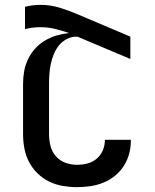

<svg xmlns="http://www.w3.org/2000/svg" viewBox="-20 -763 640 791"><path d="M297 8Q268 8 238.5 3Q209 -2 182.5 -15Q156 -28 134.5 -49Q113 -70 99.5 -96Q86 -122 80.5 -151.5Q75 -181 75 -210V-417Q75 -444 79.5 -469.5Q84 -495 95.5 -519Q107 -543 124.5 -562.5Q142 -582 164.5 -595.5Q187 -609 212.5 -616.5Q238 -624 264 -627Q236 -637 206.5 -644Q177 -651 147 -651Q131 -651 115 -649Q99 -647 83 -643V-735Q99 -739 115 -741Q131 -743 147 -743Q187 -743 225 -731.5Q263 -720 300 -704L517 -612V-520L299 -612H295Q274 -612 255 -602Q236 -592 223 -576Q210 -560 202 -540.5Q194 -521 189.5 -500.5Q185 -480 183.5 -459Q182 -438 182 -417V-210Q182 -186 188 -162Q194 -138 210 -119.5Q226 -101 249.5 -92.5Q273 -84 297 -84Q319 -84 340 -89.5Q361 -95 377.5 -108.5Q394 -122 403 -142.5Q412 -163 412 -184V-187H519V-182Q519 -154 511.5 -127.5Q504 -101 489 -78Q474 -55 452 -37.5Q430 -20 404.5 -10Q379 0 352 4Q325 8 297 8Z"/></svg>

Font: Iosevka Semibold Extended
Style: Regular
Weight: 600
Width: 7
Monospace: yes
Designer: Belleve Invis
Foundry: Belleve Invis
Version: Version 32.5.0; ttfautohint (v1.8.4)